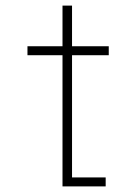

<svg xmlns="http://www.w3.org/2000/svg" viewBox="-20 -665 490 685"><path d="M237 -32H357V0H203V-468H78V-500H203V-645H237V-500H368V-468H237Z"/></svg>

Font: League Mono Condensed Thin
Style: Regular
Weight: 100
Width: 1
Designer: Tyler Finck
Foundry: The League of Moveable Type / Tyler Finck
Version: Version 2.210